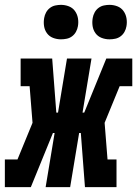

<svg xmlns="http://www.w3.org/2000/svg" viewBox="-45 -771 565 791"><path d="M-25 0V-114H27L89 -265L77 -416H40V-530H170L187 -307H194L231 -530H332L295 -307H302L393 -530H500V-416H448L386 -265L398 -114H435V0H305L288 -223H281L244 0H143L180 -223H173L82 0ZM406 -609Q389 -609 373.5 -615Q358 -621 348.5 -634Q339 -647 336.5 -663.5Q334 -680 337 -697Q339 -709 345 -720Q351 -731 361 -738.5Q371 -746 383 -748.5Q395 -751 406 -751Q423 -751 438.5 -745Q454 -739 463.5 -726Q473 -713 476 -696.5Q479 -680 476 -663Q474 -651 468 -640Q462 -629 452 -621.5Q442 -614 430 -611.5Q418 -609 406 -609ZM206 -609Q189 -609 173.5 -615Q158 -621 148.5 -634Q139 -647 136.5 -663.5Q134 -680 137 -697Q139 -709 145 -720Q151 -731 161 -738.5Q171 -746 183 -748.5Q195 -751 206 -751Q223 -751 238.5 -745Q254 -739 263.5 -726Q273 -713 276 -696.5Q279 -680 276 -663Q274 -651 268 -640Q262 -629 252 -621.5Q242 -614 230 -611.5Q218 -609 206 -609Z"/></svg>

Font: Iosevka Slab Heavy Oblique
Style: Regular
Weight: 900
Italic angle: -9°
Monospace: yes
Designer: Belleve Invis
Foundry: Belleve Invis
Version: Version 11.1.1; ttfautohint (v1.8.3)